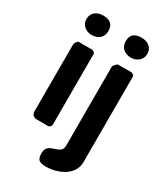

<svg xmlns="http://www.w3.org/2000/svg" viewBox="-227 -822 979 1132"><g transform="rotate(30 262.0 -256.5)"><path d="M323 -493V47C323 118 219 76 219 157C219 202 234 214 281 214C357 214 460 173 460 80V-500C460 -509 449 -520 440 -520H347C344 -520 323 -497 323 -493ZM173 -520H80C75 -520 60 -499 60 -493V-33C60 -24 65 -12 73 -7C76 -5 86 0 87 0H173C182 0 193 -11 193 -20V-507C190 -510 178 -520 173 -520ZM53 -659C53 -619 88 -593 125 -593C170 -593 201 -618 201 -663C201 -709 173 -727 130 -727C88 -727 53 -706 53 -659ZM319 -663C319 -618 350 -593 395 -593C432 -593 467 -619 467 -659C467 -706 432 -727 390 -727C347 -727 319 -709 319 -663Z"/></g></svg>

Font: Asimov Print
Style: C
Weight: 500
Designer: Google
Version: Version 2.000980: 2014